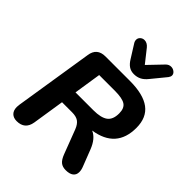

<svg xmlns="http://www.w3.org/2000/svg" viewBox="-253 -1053 1199 1199"><g transform="rotate(45 346.5 -453.5)"><path d="M45 -56Q45 -62 47 -78L129 -597Q139 -670 214 -670H429Q548 -670 607 -626Q666 -582 666 -491Q666 -312 482 -284Q531 -263 558 -193L600 -85Q609 -63 609 -44Q609 -19 591.5 -5.5Q574 8 540 8Q511 8 493.5 -6.5Q476 -21 463 -55L402 -215Q389 -248 369 -262Q349 -276 313 -276H224L191 -64Q179 8 107 8Q78 8 61.5 -8.5Q45 -25 45 -56ZM526 -479Q526 -525 499 -542.5Q472 -560 406 -560H268L240 -379H398Q464 -379 495 -401.5Q526 -424 526 -479ZM337 -768 283 -854Q275 -866 275 -879Q275 -894 286.5 -904.5Q298 -915 314 -915Q338 -915 357 -892L425 -806L515 -900Q530 -915 549 -915Q566 -915 579 -904.5Q592 -894 592 -880Q592 -869 583 -857L506 -763Q487 -739 465.5 -728Q444 -717 417 -717Q391 -717 372 -729.5Q353 -742 337 -768Z"/></g></svg>

Font: SN Pro Bold
Style: Bold Italic
Weight: 700
Italic angle: -9°
Designer: Tobias Whetton
Foundry: Supernotes
Version: Version 1.003